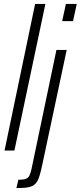

<svg xmlns="http://www.w3.org/2000/svg" viewBox="-20 -763 409 973"><path d="M3 0 158 -743H210L53 0ZM295 -656 314 -743H369L350 -656ZM63 190 73 148Q98 148 110.5 143.5Q123 139 129 127Q135 115 140 92L266 -510H318L194 73Q187 106 180.5 127.5Q174 149 165 161.5Q156 174 143 180Q130 186 111 188Q92 190 63 190Z"/></svg>

Font: Saira ExtraCondensed Light
Style: Italic
Weight: 300
Width: 2
Italic angle: -12°
Designer: Hector Gatti with collaboration of the Omnibus-Type team
Foundry: Omnibus-Type
Version: Version 1.101